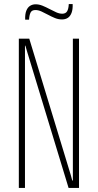

<svg xmlns="http://www.w3.org/2000/svg" viewBox="-20 -918 478 938"><path d="M72 0V-729H123L326 -62L333 -36H336V-729H366V0H315L113 -664L104 -695H102V0ZM283 -823Q265 -823 248 -830Q231 -837 214.5 -846Q198 -855 182.5 -862Q167 -869 153 -869Q135 -869 129 -856Q123 -843 122 -822H103Q102 -849 108.5 -865.5Q115 -882 127 -889.5Q139 -897 154 -897Q171 -897 188 -890Q205 -883 222 -874Q239 -865 254.5 -858Q270 -851 284 -851Q301 -851 308 -863Q315 -875 316 -898H335Q336 -872 329.5 -855Q323 -838 311 -830.5Q299 -823 283 -823Z"/></svg>

Font: Hubot Sans Condensed ExtraLight
Style: Regular
Weight: 200
Width: 3
Designer: Deni Anggara
Foundry: GitHub, Inc., Subsidiary of Microsoft Corporation
Version: Version 2.000